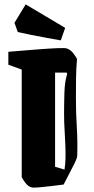

<svg xmlns="http://www.w3.org/2000/svg" viewBox="-20 -843 428 875"><path d="M285 -622Q302 -616 314.5 -599.5Q327 -583 331 -574Q327 -532 326.5 -482.5Q326 -433 326 -395Q326 -326 330 -264Q334 -202 332 -133Q331 -122 321.5 -102Q312 -82 301 -62L270 -2Q246 1 214 5Q182 9 156.5 11Q131 13 124 11Q108 7 95 -10.5Q82 -28 79 -36V-526L18 -548V-607Q89 -613 146.5 -617.5Q204 -622 241 -623.5Q278 -625 285 -622ZM231 -83 274 -70Q278 -96 278.5 -122.5Q279 -149 278 -177Q277 -211 274.5 -248Q272 -285 272 -325Q272 -369 273.5 -420Q275 -471 286 -506L284 -512H231ZM257 -659Q228 -664 192.5 -670.5Q157 -677 122 -684Q87 -691 61 -697L46 -739L97 -823L277 -716Z"/></svg>

Font: Grenze Gotisch ExtraBold
Style: Regular
Weight: 800
Designer: Renata Polastri
Foundry: Omnibus-Type
Version: Version 1.001